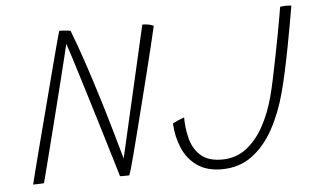

<svg xmlns="http://www.w3.org/2000/svg" viewBox="-48 -733 1327 816"><g transform="rotate(-5 615.0 -325.0)"><path d="M108.5 2.5Q104.5 3 95.8 3.5Q87 4 77.8 4.2Q68.5 4.5 62 4.5Q65 -8 76 -51.5Q87 -95 103.2 -157.2Q119.5 -219.5 137.8 -289.8Q156 -360 173.5 -427Q191 -494 204.5 -545.5Q210.5 -567.5 215.2 -585.8Q220 -604 223.8 -617Q227.5 -630 229.5 -637Q235 -637 242 -636.5Q249 -636 256.2 -635.5Q263.5 -635 269.2 -634.2Q275 -633.5 277.5 -632.5Q303 -567 328.5 -490.8Q354 -414.5 377.8 -337.2Q401.5 -260 421.2 -191.2Q441 -122.5 455 -72.5L583.5 -632.5Q591.5 -632.5 598.5 -631.8Q605.5 -631 611.5 -629.8Q617.5 -628.5 622.5 -626.8Q627.5 -625 631.5 -623Q623.5 -587.5 611 -536.2Q598.5 -485 583.8 -425.5Q569 -366 553.5 -305Q538 -244 524 -188Q510 -132 498.5 -89Q494 -72 490 -57.2Q486 -42.5 482.8 -31Q479.5 -19.5 476.8 -11.2Q474 -3 472.5 1Q465 1.5 459.5 1.5Q454 1.5 449.5 1.5Q445 1.5 441 1.5Q437 1.5 433 1Q428 -16 415 -59.2Q402 -102.5 384.2 -161.2Q366.5 -220 346.8 -284.5Q327 -349 308.5 -409Q290 -469 275.8 -514.2Q261.5 -559.5 254.5 -579.5Q251 -563.5 240.2 -519.5Q229.5 -475.5 214.5 -415.5Q199.5 -355.5 183 -290Q166.5 -224.5 151.2 -164Q136 -103.5 124.5 -59Q113 -14.5 108.5 2.5ZM867 9.5Q802.5 9.5 761.5 -19.8Q720.5 -49 700 -97.2Q679.5 -145.5 676.5 -202.5Q681.5 -205 687.5 -208Q693.5 -211 700.2 -213.8Q707 -216.5 713.5 -219.2Q720 -222 726 -224Q726 -175.5 738 -131.2Q750 -87 781.5 -59.2Q813 -31.5 871 -31.5Q929 -31.5 973 -64Q1017 -96.5 1048.2 -152.5Q1079.5 -208.5 1098 -278Q1106.5 -309 1116.2 -355.2Q1126 -401.5 1136 -452.2Q1146 -503 1154.5 -548.2Q1163 -593.5 1168 -623.2Q1173 -653 1173.5 -656.5Q1178 -657.5 1184.8 -658.2Q1191.5 -659 1198.5 -659Q1205.5 -659 1212 -658.5Q1218.5 -658 1221.5 -657.5Q1216.5 -626.5 1208.2 -580.5Q1200 -534.5 1190 -482.5Q1180 -430.5 1169.2 -380.8Q1158.5 -331 1148 -292.5Q1125.5 -208 1088 -139.5Q1050.5 -71 996 -30.8Q941.5 9.5 867 9.5Z"/></g></svg>

Font: Grandstander Thin Thin
Style: Italic
Weight: 250
Italic angle: -15°
Version: Version 1.200